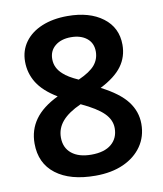

<svg xmlns="http://www.w3.org/2000/svg" viewBox="-82 -790 737 868"><g transform="rotate(-10 286.0 -356.5)"><path d="M287 10Q171 10 105.5 -40Q40 -90 40 -181Q40 -243 74 -290.5Q108 -338 180 -373Q117 -411 89.5 -455.5Q62 -500 62 -553Q62 -604 90 -642.5Q118 -681 168.5 -702Q219 -723 286 -723Q387 -723 448 -677Q509 -631 509 -552Q509 -497 478 -454.5Q447 -412 378 -377Q460 -335 495.5 -288.5Q531 -242 531 -185Q531 -127 500.5 -83Q470 -39 415.5 -14.5Q361 10 287 10ZM285 -87Q345 -87 377 -114Q409 -141 409 -187Q409 -225 378 -256Q347 -287 276 -320Q218 -294 190 -261.5Q162 -229 162 -187Q162 -140 194.5 -113.5Q227 -87 285 -87ZM287 -431Q341 -455 363 -481.5Q385 -508 385 -543Q385 -582 357.5 -604Q330 -626 285 -626Q240 -626 212.5 -603.5Q185 -581 185 -543Q185 -522 193.5 -504.5Q202 -487 219 -472Q240 -452 287 -431Z"/></g></svg>

Font: Noto Naskh Arabic SemiBold
Style: Regular
Weight: 600
Designer: Monotype Design Team, David Williams, Mohamad Dakak and Nizar Qandah
Foundry: Monotype Imaging Inc.
Version: Version 2.016